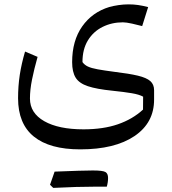

<svg xmlns="http://www.w3.org/2000/svg" viewBox="-20 -434 804 898"><path d="M428.7 439Q342.8 439 229 444.8Q223.6 439 213.9 430.2Q219.2 414.1 224.9 398.9Q230.5 383.8 235.4 368.7Q367.7 363.3 414.3 363.3Q460.9 363.3 473.1 370.6Q485.4 377.9 485.4 398.2Q485.4 418.5 479.5 439ZM645 -312Q625.5 -317.4 597.7 -323.5Q569.8 -329.6 554.7 -329.6Q502.9 -329.6 459.7 -308.1Q416.5 -286.6 391.1 -245.1Q365.7 -203.6 365.7 -143.6Q375 -130.4 391.1 -122.8Q407.2 -115.2 436.5 -109.9Q465.8 -104.5 514.6 -98.1Q584 -89.8 624.8 -80.1Q665.5 -70.3 683.1 -54.7Q700.7 -39.1 700.7 -12.2V30.8Q701.2 140.1 609.1 202.4Q517.1 264.6 355 264.6Q212.4 264.6 138.4 204.8Q64.5 145 64.5 25.4Q64.5 -31.2 72.5 -84Q80.6 -136.7 97.2 -192.9L155.8 -168Q139.6 -110.8 129.9 -62.5Q120.1 -14.2 120.1 26.9Q120.1 94.7 187 132.8Q253.9 170.9 370.6 170.9Q462.9 170.9 531.5 147.2Q600.1 123.5 648.9 78.6L649.4 18.1Q630.9 7.8 596.2 2Q561.5 -3.9 504.9 -9.8Q432.1 -17.1 391.1 -30.8Q350.1 -44.4 333.7 -71Q317.4 -97.7 317.4 -143.1Q317.4 -243.7 364.3 -310.3Q411.1 -377 491.7 -401.4Q511.2 -406.7 534.9 -410.2Q558.6 -413.6 581.1 -413.6Q605 -413.6 625.5 -410.6Q646 -407.7 672.9 -400.9Z"/></svg>

Font: Pinar DS2-Regular
Style: Regular
Weight: 400
Designer: Amin Abedi
Version: Version 2.000